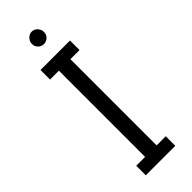

<svg xmlns="http://www.w3.org/2000/svg" viewBox="-299 -943 967 967"><g transform="rotate(-45 185.0 -459.0)"><path d="M225 -68H290V0H80V-68H143V-682H80V-750H290V-682H225ZM185.5 -918Q203 -918 215.5 -904.5Q228 -891 228 -873Q228 -855 215.5 -842.5Q203 -830 185 -830Q167 -830 154.5 -842.5Q142 -855 142 -873Q142 -891 155 -904.5Q168 -918 185.5 -918Z"/></g></svg>

Font: Kelly Slab
Style: Regular
Weight: 400
Designer: Denis Masharov
Foundry: Denis Masharov
Version: Version 1.001